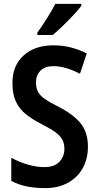

<svg xmlns="http://www.w3.org/2000/svg" viewBox="-20 -957 508 987"><path d="M432 -203Q432 -141 405.5 -93Q379 -45 329.5 -17.5Q280 10 212 10Q161 10 118.5 1.5Q76 -7 38 -27V-146Q78 -124 123 -111Q168 -98 209 -98Q259 -98 285 -125Q311 -152 311 -192Q311 -219 300.5 -239Q290 -259 264.5 -277.5Q239 -296 194 -319Q147 -343 113.5 -369.5Q80 -396 62 -434Q44 -472 44 -529Q43 -618 100.5 -671Q158 -724 254 -724Q303 -724 346.5 -712.5Q390 -701 426 -682L391 -578Q356 -596 321.5 -606.5Q287 -617 255 -617Q211 -617 188 -593.5Q165 -570 165 -534Q165 -505 175.5 -485Q186 -465 211.5 -447.5Q237 -430 283 -407Q357 -369 394.5 -323Q432 -277 432 -203ZM398 -927Q384 -908 358 -880Q332 -852 303 -824Q274 -796 251 -777H172V-789Q198 -826 222.5 -864.5Q247 -903 264 -937H398Z"/></svg>

Font: Noto Sans Georgian Condensed SemiBold
Style: Regular
Weight: 600
Width: 3
Designer: Monotype Design Team, Akaki Razmadze
Foundry: Google LLC
Version: Version 2.005; ttfautohint (v1.8.4.7-5d5b)